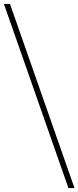

<svg xmlns="http://www.w3.org/2000/svg" viewBox="-51 -862 401 982"><path d="M330 100 0 -842H-31L299 100Z"/></svg>

Font: Chess Sans ExtraLight
Style: Regular
Weight: 275
Designer: Wolf Bōese
Foundry: Wolf Bōese
Version: Version 7.223;Glyphs 3.3 (3306)